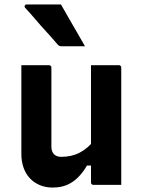

<svg xmlns="http://www.w3.org/2000/svg" viewBox="-20 -831 640 863"><path d="M200 -538Q204 -538 206 -536.5Q208 -535 209.5 -533Q211 -531 211 -527Q211 -483 211 -436.5Q211 -390 211 -344Q211 -298 211 -254.5Q211 -211 211 -172Q211 -150 222.5 -138Q234 -126 255 -126Q278 -126 298.5 -130.5Q319 -135 337.5 -144.5Q356 -154 373.5 -169Q391 -184 406 -205V-87H371Q353 -56 331 -34Q309 -12 281.5 0Q254 12 216 12Q186 12 160 1.5Q134 -9 115 -29Q96 -49 86 -77Q76 -105 76 -139Q76 -184 76 -229Q76 -274 76 -319Q76 -364 76 -409Q76 -441 76 -473.5Q76 -506 76 -538Q107 -538 138.5 -538Q170 -538 200 -538ZM514 -538Q518 -538 520 -536.5Q522 -535 523.5 -533Q525 -531 525 -527Q525 -455 525 -384Q525 -313 525 -241.5Q525 -170 525 -98Q525 -79 525 -62Q525 -45 525 -29Q525 -13 525 0Q503 0 481.5 0Q460 0 439.5 0Q419 0 400 0Q397 0 394.5 -1.5Q392 -3 390.5 -5Q389 -7 389 -11Q389 -99 389 -187Q389 -275 389 -362.5Q389 -450 389 -538Q411 -538 431.5 -538Q452 -538 472.5 -538Q493 -538 514 -538ZM254 -811Q272 -780 290 -748Q308 -716 326.5 -685Q345 -654 362 -623Q337 -623 311 -623Q285 -623 256 -623Q250 -623 245.5 -625.5Q241 -628 239 -631Q210 -665 186 -691Q162 -717 140.5 -742.5Q119 -768 93 -796Q89 -801 91.5 -806Q94 -811 100 -811Q128 -811 152 -811Q176 -811 200.5 -811Q225 -811 254 -811Z"/></svg>

Font: Recursive Monospace
Style: Bold
Weight: 700
Version: Version 1.047